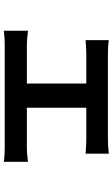

<svg xmlns="http://www.w3.org/2000/svg" viewBox="195 -778 609 1040"><g transform="rotate(90 500.0 -257.5)"><path d="M563 -98V-420H734C756 -420 787 -418 812 -416V-542C788 -539 758 -537 734 -537H276C254 -537 219 -538 197 -542V-416C219 -418 255 -420 276 -420H432V-98H228C203 -98 172 -101 146 -104V27C173 23 204 22 228 22H780C798 22 835 23 856 27V-104C836 -102 808 -98 780 -98Z"/></g></svg>

Font: Noto Sans CJK JP Bold
Style: Regular
Weight: 700
Designer: Ryoko NISHIZUKA (kana & ideographs); Paul D. Hunt (Latin, Greek & Cyrillic); Wenlong ZHANG (bopomofo); Sandoll Communica
Foundry: Adobe Systems Incorporated
Version: Version 1.004;PS 1.004;hotconv 1.0.82;makeotf.lib2.5.63406